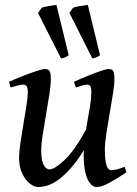

<svg xmlns="http://www.w3.org/2000/svg" viewBox="-20 -736 552 776"><path d="M491.2 -39.6Q452.1 -13.2 420.9 3.4Q389.6 20 369.6 20Q355 20 341.3 1.5Q327.6 -17.1 321.3 -58.6Q314.9 -100.1 322.3 -168.5Q325.7 -201.7 332 -237.8Q338.4 -273.9 343.8 -306.4Q349.1 -338.9 349.1 -361.3Q349.1 -383.8 344.5 -388.9Q339.8 -394 331.1 -394Q325.2 -394 311.3 -390.1Q297.4 -386.2 286.6 -382.3L278.8 -405.3Q306.2 -418 335.2 -429.7Q364.3 -441.4 387.2 -449.2Q410.2 -457 419.9 -457Q433.6 -457 438 -447.8Q442.4 -438.5 442.4 -416Q442.4 -394.5 436.5 -357.2Q430.7 -319.8 423.1 -276.9Q415.5 -233.9 409.7 -195.3Q403.8 -156.7 403.8 -132.8Q403.8 -88.4 410.4 -68.4Q417 -48.3 429.2 -48.3Q451.2 -48.3 483.9 -62ZM330.1 -216.3 322.3 -134.8Q282.7 -67.4 233.6 -23.7Q184.6 20 133.8 20Q119.1 20 101.3 6.6Q83.5 -6.8 70.3 -33.7Q57.1 -60.5 57.1 -100.1Q57.1 -122.1 62.5 -158.2Q67.9 -194.3 74.7 -234.6Q81.5 -274.9 86.9 -309.1Q92.3 -343.3 92.3 -361.3Q92.3 -383.8 86.7 -388.9Q81.1 -394 72.3 -394Q65.9 -394 50.5 -390.1Q35.2 -386.2 22.9 -382.3L16.6 -405.3Q44.4 -418 74.5 -429.7Q104.5 -441.4 128.4 -449.2Q152.3 -457 161.6 -457Q176.3 -457 180.9 -447.8Q185.5 -438.5 185.5 -416Q185.5 -394.5 179.7 -355.7Q173.8 -316.9 166 -272.7Q158.2 -228.5 152.3 -189.5Q146.5 -150.4 146.5 -129.4Q146.5 -88.9 156 -70.1Q165.5 -51.3 180.7 -51.3Q199.7 -51.3 240.2 -88.6Q280.8 -126 330.1 -216.3ZM226.6 -500 133.8 -683.6 148.4 -704.1Q156.2 -708.5 177.5 -711.7Q198.7 -714.8 208 -716.3L257.8 -512.7Q242.7 -501.5 226.6 -500ZM353 -500 260.7 -683.6 274.9 -704.1Q283.2 -708.5 304 -711.7Q324.7 -714.8 335 -716.3L384.3 -512.7Q369.1 -501.5 353 -500Z"/></svg>

Font: Gentium Book Plus
Style: Italic
Weight: 400
Italic angle: -8°
Designer: Victor Gaultney, Annie Olsen, Iska Routamaa, Becca Hirsbrunner
Foundry: SIL International
Version: Version 6.101